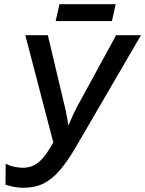

<svg xmlns="http://www.w3.org/2000/svg" viewBox="-20 -881 689 911"><path d="M91 10Q69 10 45.5 5.5Q22 1 6 -5L7 -104Q25 -95 46 -90Q67 -85 89 -85Q112 -85 131.5 -92.5Q151 -100 168 -115.5Q185 -131 200.5 -153Q216 -175 233 -205L100 -714H207L281 -402Q286 -384 290 -364.5Q294 -345 298 -325Q302 -305 304 -285Q316 -312 328 -338.5Q340 -365 353 -388L531 -714H649L342 -187Q302 -118 265 -74.5Q228 -31 187 -10.5Q146 10 91 10ZM244 -781 262 -861H529L511 -781Z"/></svg>

Font: Noto Sans Display Medium
Style: Italic
Weight: 500
Italic angle: -12°
Designer: Monotype Design Team
Foundry: Monotype Imaging Inc.
Version: Version 2.003